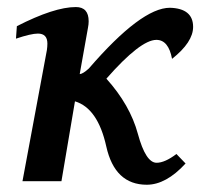

<svg xmlns="http://www.w3.org/2000/svg" viewBox="-20 -504 616 534"><path d="M388.2 9.8Q299.3 9.8 275.6 -96.7Q252 -203.1 188.5 -222.2L150.9 0H42.5L110.4 -364.7Q111.8 -374.5 111.8 -382.8Q111.8 -410.6 85.4 -410.6Q66.4 -410.6 24.4 -396.5L26.9 -431.2Q130.9 -484.4 190.9 -484.4Q226.6 -484.4 226.6 -444.8Q226.6 -436 224.6 -426.3L201.7 -297.9Q210.4 -298.3 227.1 -313.5Q373 -482.4 452.6 -482.4Q517.1 -480.5 517.1 -429.2Q517.1 -386.7 458.5 -340.3Q448.7 -393.1 415 -393.1Q370.6 -393.1 275.9 -285.2Q341.8 -211.9 363.5 -131.6Q385.3 -51.3 415.5 -51.3Q438.5 -51.3 470.7 -75.7L496.1 -49.3Q441.9 9.8 388.2 9.8Z"/></svg>

Font: Kelvinch
Style: Bold Italic
Weight: 700
Italic angle: -10°
Designer: Paul James Miller
Foundry: High-Logic / Made with FontCreator
Version: Version 3.30 September 23, 2016